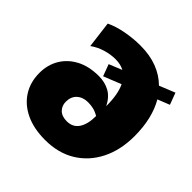

<svg xmlns="http://www.w3.org/2000/svg" viewBox="-187 -858 1028 1028"><g transform="rotate(45 327.5 -343.5)"><path d="M300 16Q215 16 153.5 -13Q92 -42 58.5 -94.5Q25 -147 25 -217Q25 -278 53.5 -326Q82 -374 135 -402Q188 -430 263 -430Q308 -430 344 -410.5Q380 -391 404 -344Q404 -434 379 -485L279 -445L254 -512L328 -542Q300 -557 262 -557Q225 -557 186.5 -545.5Q148 -534 116 -511L97 -662Q138 -682 194 -692.5Q250 -703 305 -703Q375 -703 430.5 -682Q486 -661 526 -621L615 -657L640 -590L572 -563Q625 -472 625 -337Q625 -232 585 -152.5Q545 -73 472.5 -28.5Q400 16 300 16ZM234 -208Q234 -177 254 -157Q274 -137 312 -137Q357 -137 380 -171.5Q403 -206 403 -268Q381 -281 361.5 -285.5Q342 -290 321 -290Q282 -290 258 -268Q234 -246 234 -208Z"/></g></svg>

Font: Paytone One
Style: Regular
Weight: 400
Designer: Vernon Adams
Foundry: Vernon Adams
Version: Version 1.002; ttfautohint (v1.8.4.7-5d5b);gftools[0.9.23]